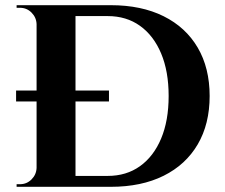

<svg xmlns="http://www.w3.org/2000/svg" viewBox="-20 -720 868 740"><path d="M42 -371H400V-329H42ZM407 -700Q525 -700 610.5 -657.5Q696 -615 742 -536.5Q788 -458 788 -350Q788 -242 742 -163.5Q696 -85 610.5 -42.5Q525 0 407 0H169L168 -42Q197 -42 228.5 -42Q260 -42 289.5 -42Q319 -42 343 -42Q367 -42 381 -42Q395 -42 395 -42Q467 -42 519.5 -79.5Q572 -117 601 -186Q630 -255 630 -350Q630 -445 601 -514Q572 -583 519.5 -620.5Q467 -658 395 -658Q395 -658 380 -658Q365 -658 340 -658Q315 -658 284.5 -658Q254 -658 221 -658Q188 -658 158 -658V-700ZM271 -700V0H121V-700ZM124 -73V0H44V-10Q44 -10 50.5 -10Q57 -10 57 -10Q83 -10 101.5 -28.5Q120 -47 121 -73ZM124 -627H121Q120 -653 101.5 -671.5Q83 -690 57 -690Q57 -690 51 -690Q45 -690 44 -690V-700H124Z"/></svg>

Font: Cinzel
Style: Bold
Weight: 700
Designer: Natanael Gama
Version: Version 2.000